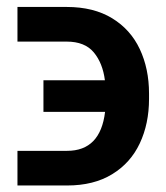

<svg xmlns="http://www.w3.org/2000/svg" viewBox="-20 -539 487 563"><path d="M288.1 -210.9H107.4V-303.7H287.6Q281.2 -354 254.9 -385.5Q228.5 -417 175.8 -417H31.2V-518.6H175.8Q254.4 -518.6 308.6 -485.6Q362.8 -452.6 389.9 -395Q417 -337.4 417 -264.6V-249Q417 -176.3 389.9 -118.7Q362.8 -61 308.8 -28.1Q254.9 4.9 176.8 4.9H31.2V-96.7H176.8Q274.4 -96.7 288.1 -210.9Z"/></svg>

Font: Pretendard Std SemiBold
Style: Regular
Weight: 600
Designer: Base glyphs from Inter by Rasmus Andersson; Hangeul glyphs from Noto Sans CJK(Source Han Sans) by Jang Soo-young and Kan
Foundry: Kil Hyung-jin
Version: Version 1.309